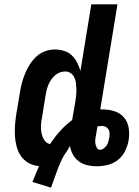

<svg xmlns="http://www.w3.org/2000/svg" viewBox="-20 -755 640 881"><path d="M129 80Q137 61 144 43Q151 25 159 7Q133 5 111.5 -7Q90 -19 76.5 -38.5Q63 -58 56.5 -82Q50 -106 48.5 -131Q47 -156 49 -181.5Q51 -207 55 -233L72 -333Q75 -355 81 -376.5Q87 -398 96 -419.5Q105 -441 117.5 -460.5Q130 -480 147.5 -496Q165 -512 187 -520Q209 -528 231 -528Q253 -528 274 -521.5Q295 -515 309.5 -501Q324 -487 333.5 -468.5Q343 -450 349 -429L399 -735H519L440 -253H450Q479 -253 505.5 -244.5Q532 -236 549 -216Q566 -196 570.5 -168Q575 -140 570 -111Q566 -86 554 -62Q542 -38 521.5 -21.5Q501 -5 475 1.5Q449 8 424 8Q402 8 380.5 3Q359 -2 342 -14.5Q325 -27 314.5 -46Q304 -65 301 -86Q295 -74 288 -63Q281 -52 273 -41Q254 -6 241 31.5Q228 69 214 106ZM210 -94Q230 -125 255.5 -153.5Q281 -182 311 -204L326 -290Q328 -304 329.5 -318Q331 -332 330.5 -346Q330 -360 328.5 -373.5Q327 -387 321.5 -399Q316 -411 305 -419Q294 -427 279 -427Q267 -427 254.5 -422.5Q242 -418 232 -409Q222 -400 214.5 -389Q207 -378 202 -366Q197 -354 194 -341.5Q191 -329 189 -317L173 -217Q169 -198 168 -179.5Q167 -161 170.5 -144Q174 -127 183.5 -112Q193 -97 210 -94ZM439 -68Q448 -68 456 -74Q464 -80 469.5 -88Q475 -96 477 -104.5Q479 -113 481 -122Q483 -132 483 -141.5Q483 -151 479 -159Q475 -167 467 -172Q459 -177 450 -177Q444 -177 438 -176.5Q432 -176 427 -175L421 -138Q419 -128 417.5 -117.5Q416 -107 417.5 -97Q419 -87 424 -77.5Q429 -68 439 -68Z"/></svg>

Font: Iosevka Aile Oblique
Style: Bold
Weight: 700
Italic angle: -9°
Designer: Belleve Invis
Foundry: Belleve Invis
Version: Version 31.1.0; ttfautohint (v1.8.4)